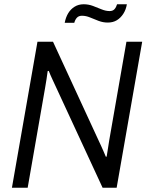

<svg xmlns="http://www.w3.org/2000/svg" viewBox="-20 -882 694 902"><path d="M36 0 156 -686H229L446 -216Q450 -207 456 -194.5Q462 -182 467.5 -168.5Q473 -155 477 -146H481Q484 -163 487 -183.5Q490 -204 493 -222L574 -686H648L528 0H462L243 -473Q237 -486 226.5 -508.5Q216 -531 209 -549L204 -548Q202 -532 198.5 -509.5Q195 -487 192 -470L110 0ZM284 -775Q289 -801 300.5 -820Q312 -839 330.5 -850.5Q349 -862 373 -862Q396 -862 417 -854Q438 -846 457.5 -838Q477 -830 495 -830Q510 -830 518 -839Q526 -848 530 -862H576Q572 -837 559.5 -817.5Q547 -798 529 -787Q511 -776 486 -776Q464 -776 443 -784Q422 -792 403 -800Q384 -808 365 -808Q350 -808 341.5 -799Q333 -790 329 -775Z"/></svg>

Font: Archivo SemiCondensed Light
Style: Italic
Weight: 300
Width: 4
Italic angle: -10°
Designer: Hector Gatti
Foundry: Omnibus-Type
Version: Version 2.001